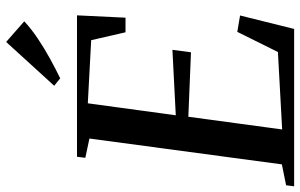

<svg xmlns="http://www.w3.org/2000/svg" viewBox="-216 -822 1026 657"><g transform="rotate(-90 297.5 -493.0)"><path d="M-11 0 -7.5 -27.5 64 -42 152.5 -700.5 86.5 -714.5 90 -743H574L566 -577H516L489 -694.5L273 -706L232 -405L456 -416.5L447.5 -353L227 -362L183.5 -41L448.5 -55.5L517.5 -194.5L573.5 -185L527.5 0ZM358.5 -800.5 333 -821 483 -985.5 553.5 -923.5Q528.5 -900 495 -877.5Q461.5 -855 426 -835.5Q390.5 -816 358.5 -800.5Z"/></g></svg>

Font: Merriweather 96pt Medium
Style: Italic
Weight: 500
Italic angle: -7.8°
Version: Version 2.101